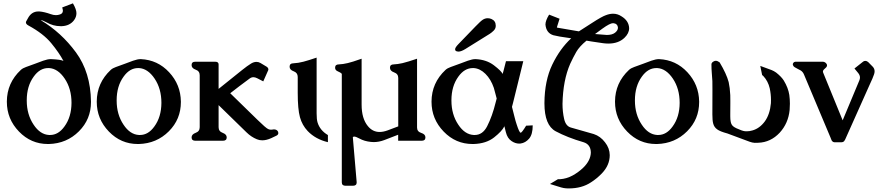

<svg xmlns="http://www.w3.org/2000/svg" viewBox="-20 -812 5143 1121"><path d="M266.6 -414.6H261.2Q212.4 -414.6 176.8 -364.7Q136.2 -309.1 136.2 -226.6V-224.6Q136.2 -143.6 176.3 -84Q214.4 -26.4 266.6 -23.9H272.5Q320.8 -23.9 356.4 -73.7Q397 -128.9 397.5 -211.4Q397.5 -293.9 357.9 -352.8Q318.4 -411.6 266.6 -414.6ZM210 -745.1Q239.3 -742.7 275.9 -729.5Q292 -723.6 306.6 -723.6Q318.4 -723.6 329.6 -727.5Q347.2 -732.9 347.2 -749.5Q347.2 -754.9 343.3 -768.6L405.8 -792.5Q426.3 -757.3 426.3 -734.9Q426.3 -712.9 412.1 -693.8Q387.2 -661.1 340.8 -659.2H333.5Q290.5 -659.2 251.5 -681.6Q228 -694.3 218.3 -694.3H217.8Q338.4 -622.1 423.6 -505.9Q508.8 -389.6 511.2 -219.2V-216.3Q511.2 -115.7 440.9 -45.4Q369.6 25.9 265.6 28.8H259.3Q161.1 28.8 90.8 -43.9Q20 -117.2 20 -217.8V-219.2Q20.5 -328.1 101.6 -403.8Q112.8 -414.1 131.8 -420.7Q150.9 -427.2 186 -440.4Q206.5 -448.2 231.9 -457.5Q258.3 -466.8 275.4 -466.8H277.3Q335.9 -464.4 350.6 -456.1Q325.2 -503.9 279.3 -559.8Q233.4 -615.7 146 -663.1Q131.3 -670.9 131.3 -681.2Q131.3 -685.1 133.3 -688Q136.7 -694.3 142.6 -704.6Q163.6 -745.1 204.1 -745.1Z M802.2 -466.8Q900.4 -462.4 967.5 -390.1Q1034.7 -317.9 1036.1 -219.2V-216.3Q1036.1 -115.7 965.8 -45.4Q894.5 25.9 790.5 28.8H784.2Q686 28.8 615.7 -43.9Q544.9 -117.2 544.9 -217.8V-219.2Q545.4 -328.1 626.5 -403.8Q637.7 -414.1 656.7 -420.7Q675.8 -427.2 710.9 -440.4Q731.4 -448.2 756.8 -457.5Q783.2 -466.8 800.3 -466.8ZM791.5 -414.6H786.1Q737.3 -414.6 701.7 -364.7Q661.1 -309.1 661.1 -226.6V-224.6Q661.1 -143.6 701.2 -84Q739.3 -26.4 791.5 -23.9H797.4Q845.7 -23.9 881.3 -73.7Q921.9 -128.9 922.4 -211.4Q922.4 -293.9 882.8 -352.8Q843.3 -411.6 791.5 -414.6Z M1256.3 -69.3Q1256.3 -44.9 1280 -36.4Q1303.7 -27.8 1303.7 -9.8Q1303.7 9.8 1281.2 9.8H1120.6Q1098.6 9.8 1098.6 -9.8Q1098.6 -27.8 1122.3 -36.4Q1146 -44.9 1146 -69.3V-372.6Q1146 -397 1122.3 -405.3Q1098.6 -413.6 1098.6 -432.1Q1098.6 -451.7 1120.6 -451.7H1235.8Q1256.3 -451.7 1256.3 -436V-293L1393.1 -402.8Q1422.9 -426.8 1445.8 -440.9Q1461.9 -450.7 1477.5 -450.7Q1489.7 -450.7 1500.5 -444.3L1537.1 -422.4Q1546.9 -415.5 1546.9 -406.7Q1546.9 -402.3 1544.4 -398.4L1517.1 -336.9L1481 -355.5Q1469.2 -361.3 1459.5 -361.3Q1447.8 -361.3 1437.5 -353.5Q1372.6 -305.7 1324.2 -267.6L1482.4 -113.3Q1531.7 -64.9 1545.4 -58.6Q1553.7 -54.7 1562 -54.7Q1565.4 -54.7 1568.4 -55.2Q1573.7 -56.6 1579.1 -56.6Q1596.7 -56.6 1603.5 -43Q1605 -39.1 1605 -35.2Q1605 -25.4 1594.2 -20L1563.5 -5.4Q1535.2 7.3 1511.2 7.3Q1494.1 7.3 1479.5 1Q1446.3 -12.7 1419.4 -39.1L1256.3 -198.2Z M1828.6 -150.4Q1828.6 -114.7 1834 -97.2Q1848.1 -50.8 1894.5 -23.4V18.1Q1822.3 1 1776.4 -46.9Q1744.1 -81.1 1731.2 -127.9Q1718.3 -174.8 1718.3 -270V-362.8Q1718.3 -387.2 1694.6 -395.8Q1670.9 -404.3 1670.9 -422.4Q1670.9 -442.4 1692.4 -442.4Q1721.7 -443.8 1751.5 -451.7Q1781.2 -459.5 1828.6 -475.6Z M2305.2 -356.9Q2305.2 -380.9 2281 -389.4Q2256.8 -397.9 2256.8 -416.5Q2256.8 -436 2278.3 -436Q2301.3 -437 2330.1 -443.4Q2360.8 -450.7 2415 -469.2V-67.4Q2415 -43.5 2439.5 -35.9Q2463.9 -28.3 2463.9 -9.8Q2463.9 9.8 2441.9 9.8H2304.7V-25.4L2223.6 5.9Q2192.4 17.6 2161.6 17.6Q2153.3 17.6 2145.5 16.6Q2106.9 12.7 2078.1 -3.4Q2057.6 -14.6 2047.9 -14.6Q2042 -14.6 2040 -10.7L2062.5 252V253.4Q2062.5 272.5 2040.5 272.5H1997.1Q1975.6 272.5 1975.6 252.4V-381.3Q1968.8 -388.7 1952.6 -395.3Q1936.5 -401.9 1936.5 -416.5Q1936.5 -436 1958 -436Q1982.9 -437 2010.7 -443.8Q2026.9 -447.8 2042.2 -452.6Q2057.6 -457.5 2091.3 -469.2V-201.2Q2091.3 -120.1 2127.4 -76.2Q2155.3 -41.5 2196.3 -41.5Q2217.8 -41.5 2243.2 -50.8L2305.2 -74.2Z M2696.3 -525.4Q2672.4 -510.7 2656.2 -510.7Q2651.4 -510.7 2649.9 -511.7Q2637.2 -513.2 2637.2 -524.4Q2637.2 -534.7 2656.7 -554.7L2713.4 -613.3Q2725.1 -625 2756.1 -657.5Q2787.1 -689.9 2800.3 -697.8Q2813.5 -705.6 2827.6 -705.6Q2838.4 -705.6 2849.1 -701.2Q2874.5 -690.4 2874.5 -661.6Q2874.5 -645 2862.5 -633.3Q2850.6 -621.6 2839.8 -614.7ZM2756.8 -466.8Q2820.3 -463.9 2863.8 -430.7Q2907.2 -397.5 2914.6 -380.4L2919.9 -398.9Q2925.8 -423.3 2934.1 -454.6H3035.2Q3021.5 -398.9 3011.2 -356.7Q3001 -314.5 2975.1 -210.4Q2970.7 -193.8 2969.2 -188Q2977.1 -157.7 2983.6 -130.9Q2990.2 -104 2996.6 -85.4Q3012.2 -37.1 3020 -37.1Q3026.9 -37.1 3051.8 -78.1L3090.3 -80.1Q3090.3 -26.9 3069.1 -2.4Q3047.9 22 3019.5 25.9Q3015.1 26.4 3011.2 26.4Q2988.3 26.4 2966.8 11.7Q2942.4 -4.4 2933.6 -40Q2930.2 -54.7 2925.8 -71.3L2922.9 -80.1Q2922.9 -79.6 2924.3 -73.7Q2911.1 -46.4 2865.2 -10Q2819.3 26.4 2745.6 28.8H2738.8Q2640.6 28.8 2570.3 -43.9Q2499.5 -117.2 2499.5 -217.8V-219.2Q2500 -328.1 2581.1 -403.8Q2592.3 -414.1 2611.3 -420.7Q2630.4 -427.2 2665.5 -440.4Q2686 -448.2 2711.4 -457.5Q2737.8 -466.8 2754.9 -466.8ZM2879.9 -236.8Q2875.5 -251.5 2871.6 -268.1Q2867.7 -284.7 2863.3 -298.8Q2846.2 -349.1 2814.5 -380.6Q2782.7 -412.1 2746.1 -414.6H2740.7Q2691.9 -414.6 2656.2 -364.7Q2615.7 -309.1 2615.7 -226.6V-224.6Q2615.7 -143.6 2655.8 -84Q2693.8 -26.4 2746.1 -23.9H2752Q2797.9 -23.9 2824.2 -74.7Q2854.5 -134.3 2874 -214.4Q2877.9 -231 2879.9 -236.8Z M3247.1 -702.6 3231.4 -652.8Q3231.4 -650.9 3234.4 -650.4L3359.9 -628.9L3437.5 -678.7Q3494.6 -715.8 3518.1 -723.6Q3540 -731.9 3559.6 -731.9Q3585.9 -731.9 3608.4 -716.8Q3651.4 -690.9 3653.3 -647.5Q3653.3 -617.2 3625.5 -590.8Q3590.3 -557.6 3532.2 -557.6Q3518.1 -557.6 3502.4 -559.6L3433.6 -569.8Q3414.1 -572.8 3404.3 -574.7Q3362.8 -540.5 3344.7 -509Q3326.7 -477.5 3309.1 -439.5Q3267.1 -343.8 3264.2 -205.6Q3264.2 -159.7 3273.7 -117.7Q3283.2 -75.7 3313 -67.4L3446.8 -29.3Q3485.4 -16.6 3512.2 18.6Q3539.6 53.2 3540 93.8Q3540 152.8 3493.2 201.2Q3463.9 231.4 3430.7 252.4Q3377.4 288.1 3300.8 288.1Q3293 288.1 3285.2 287.6Q3271 286.6 3255.9 282.2L3190.9 262.2L3237.3 234.4H3249Q3288.1 231.9 3323.7 212.4Q3357.9 193.4 3384.8 167.5Q3427.7 126 3429.7 79.6Q3429.2 31.7 3387.7 18.6Q3292 -9.3 3224.6 -45.4Q3158.7 -80.6 3158.7 -208.5Q3158.7 -210.4 3158.7 -210.9Q3159.7 -341.3 3204.3 -434.3Q3249 -527.3 3314.9 -588.4L3247.6 -598.6Q3229 -602.1 3210.4 -606.4Q3168.9 -619.6 3164.6 -668.9Q3164.6 -691.4 3186 -726.6ZM3454.1 -613.3 3522.9 -607.9Q3554.7 -607.9 3571.3 -621.3Q3587.9 -634.8 3587.9 -649.9Q3585.9 -674.8 3559.6 -676.8Q3541.5 -676.8 3497.8 -645.3Q3454.1 -613.8 3454.1 -613.3Z M3828.1 -466.8Q3926.3 -462.4 3993.4 -390.1Q4060.5 -317.9 4062 -219.2V-216.3Q4062 -115.7 3991.7 -45.4Q3920.4 25.9 3816.4 28.8H3810.1Q3711.9 28.8 3641.6 -43.9Q3570.8 -117.2 3570.8 -217.8V-219.2Q3571.3 -328.1 3652.3 -403.8Q3663.6 -414.1 3682.6 -420.7Q3701.7 -427.2 3736.8 -440.4Q3757.3 -448.2 3782.7 -457.5Q3809.1 -466.8 3826.2 -466.8ZM3817.4 -414.6H3812Q3763.2 -414.6 3727.5 -364.7Q3687 -309.1 3687 -226.6V-224.6Q3687 -143.6 3727.1 -84Q3765.1 -26.4 3817.4 -23.9H3823.2Q3871.6 -23.9 3907.2 -73.7Q3947.8 -128.9 3948.2 -211.4Q3948.2 -293.9 3908.7 -352.8Q3869.1 -411.6 3817.4 -414.6Z M4227.1 -32.7Q4183.6 -44.4 4167.5 -56.6Q4149.4 -69.3 4144 -90.8Q4139.2 -107.9 4139.2 -144L4139.6 -288.6Q4139.6 -325.2 4139.2 -338.9Q4137.7 -368.2 4135.7 -388.2Q4133.8 -408.2 4133.8 -436.5Q4133.8 -447.3 4148.9 -454.6Q4153.8 -457 4159.7 -457Q4169.4 -457 4181.6 -447.8Q4221.7 -380.9 4234.4 -332.5Q4241.7 -299.8 4243.7 -256.8Q4244.1 -240.7 4244.1 -223.6V-206.5Q4243.7 -179.7 4243.7 -146V-133.3Q4243.7 -113.8 4246.1 -102.5Q4249 -84 4261.2 -74.2Q4273.4 -64 4308.1 -51.3Q4319.8 -46.9 4329.1 -45.9Q4334.5 -45.4 4339.8 -45.4Q4356 -45.4 4372.6 -50.3Q4415 -62 4445.3 -103Q4475.1 -144 4481 -209.5Q4481.4 -218.8 4481.4 -229Q4481.4 -262.2 4474.1 -296.4Q4464.4 -338.4 4436.5 -368.2Q4435.5 -369.6 4429.7 -374L4418.9 -427.2L4485.4 -402.8Q4498.5 -397.5 4511.7 -388.2Q4542.5 -363.8 4556.2 -341.8Q4582 -299.3 4588.4 -257.8Q4591.8 -233.4 4591.8 -206.5Q4591.8 -188.5 4590.3 -169.9Q4582.5 -91.8 4532.2 -37.1Q4479.5 19 4407.2 21.5Q4399.9 22 4386.2 22Q4371.6 21 4356.9 15.6Z M4787.1 -385.3 4899.9 -109.4 4997.6 -343.3Q5001 -351.6 5001 -359.4Q5001 -373.5 4989.7 -386.7L4968.8 -412.1L5017.6 -450.7Q5023.4 -456.5 5032.2 -456.5Q5041 -456.5 5048.8 -449.7L5075.7 -422.4Q5086.4 -411.1 5086.4 -395.5Q5086.4 -386.7 5083 -377.4Q5075.2 -354.5 5060.1 -323.2L4914.6 2.4Q4911.6 8.3 4908.2 12.7Q4902.3 18.6 4893.6 18.6H4853Q4844.7 18.6 4837.9 11.7Q4835.4 8.3 4829.6 -7.3L4674.3 -376.5Q4668 -392.1 4655.3 -400.4Q4645.5 -406.2 4636 -410.6Q4626.5 -415 4620.1 -419.4Q4612.8 -423.8 4610.8 -429.7Q4608.9 -432.6 4608.9 -437Q4608.9 -440.4 4611.3 -443.8Q4615.7 -451.7 4627.4 -451.7H4783.2Q4791.5 -451.7 4797.9 -447.3Q4804.2 -442.9 4807.6 -436Q4808.6 -432.6 4808.6 -430.7Q4808.6 -422.4 4800.3 -415.5Q4787.1 -403.8 4786.1 -400.4Q4784.7 -397.5 4784.7 -395Q4784.7 -390.6 4787.1 -385.3Z"/></svg>

Font: Caudex
Style: Bold
Weight: 700
Version: Version 1.01